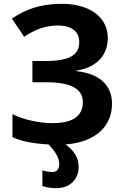

<svg xmlns="http://www.w3.org/2000/svg" viewBox="-20 -744 647 1001"><path d="M390 127C390 76 364 40 322 9C480 -3 564 -87 564 -203C564 -298 501 -360 379 -373V-376C478 -391 542 -451 542 -547C542 -650 453 -724 303 -724C187 -724 111 -694 42 -647L106 -552C157 -587 214 -611 280 -611C356 -611 393 -578 393 -525C393 -464 354 -426 217 -426H149V-315H224C343 -315 412 -284 412 -212C412 -142 365 -102 252 -102C189 -102 103 -119 45 -149V-29C92 -7 154 5 233 9C270 48 289 79 289 112C289 139 274 153 253 153C235 153 213 148 201 144V226C220 232 244 237 274 237C343 237 390 192 390 127Z"/></svg>

Font: Noto Sans Display
Style: Bold
Weight: 700
Designer: Monotype Design Team
Foundry: Monotype Imaging Inc.
Version: Version 1.900